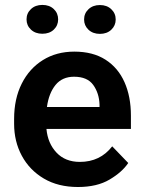

<svg xmlns="http://www.w3.org/2000/svg" viewBox="-20 -747 578 777"><path d="M295.4 9.8Q215.3 9.8 157.5 -24.4Q99.6 -58.6 68.4 -116.5Q37.1 -174.3 37.1 -246.1V-265.6Q37.1 -347.2 67.9 -408.4Q98.6 -469.7 153.6 -503.9Q208.5 -538.1 280.8 -538.1Q356 -538.1 407 -505.4Q458 -472.7 483.9 -414.3Q509.8 -356 509.8 -279.3V-225.1H168Q173.3 -167 208.7 -129.4Q244.1 -91.8 303.2 -91.8Q385.3 -91.8 434.1 -154.8L499 -87.4Q474.1 -50.3 423.3 -20.3Q372.6 9.8 295.4 9.8ZM279.8 -436.5Q231.9 -436.5 204.8 -403.3Q177.7 -370.1 169.9 -314H382.8V-323.7Q381.3 -369.6 357.4 -403.1Q333.5 -436.5 279.8 -436.5ZM87.4 -668.5Q87.4 -693.4 105.2 -710.2Q123 -727.1 151.4 -727.1Q180.2 -727.1 197.8 -710.2Q215.3 -693.4 215.3 -668.5Q215.3 -644 197.8 -627.2Q180.2 -610.4 151.4 -610.4Q123 -610.4 105.2 -627.2Q87.4 -644 87.4 -668.5ZM320.3 -668Q320.3 -692.9 338.1 -709.7Q356 -726.6 384.3 -726.6Q412.6 -726.6 430.4 -709.7Q448.2 -692.9 448.2 -668Q448.2 -643.6 430.4 -626.7Q412.6 -609.9 384.3 -609.9Q356 -609.9 338.1 -626.7Q320.3 -643.6 320.3 -668Z"/></svg>

Font: Vazirmatn RD FD SemiBold
Style: Regular
Weight: 600
Designer: Saber Rastikerdar
Foundry: Saber Rastikerdar
Version: Version 33.003